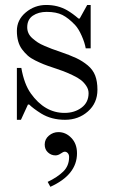

<svg xmlns="http://www.w3.org/2000/svg" viewBox="-20 -467 449 761"><path d="M157.2 106Q157.2 84.5 173.8 70.6Q190.4 56.6 211.4 56.6Q241.2 56.6 263.2 80.1Q285.2 103 285.2 140.6Q285.2 225.6 179.7 273.4L168.9 253.9Q207 235.8 230.5 213.1Q253.9 190.4 253.9 155.3Q253.9 146 248.8 140.1Q243.7 134.3 236.8 134.3Q231 134.3 220.7 141.6Q210.4 148.9 199.7 148.9Q183.1 148.9 170.2 137.2Q157.2 125.5 157.2 106ZM46.9 7.8V-197.8H64.5Q75.7 -133.8 102.1 -96.7Q157.2 -19.5 235.8 -19.5Q275.4 -19.5 303.2 -40.3Q331.1 -61 331.1 -97.7Q331.1 -112.8 322 -126.5Q313 -140.1 300.8 -149.7Q288.6 -159.2 267.3 -169.2Q246.1 -179.2 230.5 -185.1Q214.8 -190.9 189.9 -199.2Q167.5 -206.5 152.8 -212.4Q138.2 -218.3 119.9 -227.3Q101.6 -236.3 89.8 -246.8Q78.1 -257.3 67.6 -271.2Q57.1 -285.2 52 -303.7Q46.9 -322.3 46.9 -344.7Q46.9 -388.2 82 -417.7Q117.2 -447.3 163.1 -447.3Q209.5 -447.3 246.1 -426.3Q268.6 -413.1 291 -393.6H295.9L325.7 -447.3H339.4V-275.4H319.8Q315.9 -297.9 303.7 -325.4Q291.5 -353 277.8 -367.7Q251.5 -395.5 227.3 -407.7Q203.1 -419.9 165 -419.9Q132.3 -419.9 110.1 -404.8Q87.9 -389.6 87.9 -358.9Q87.9 -346.2 93 -335.2Q98.1 -324.2 108.9 -314.9Q119.6 -305.7 129.9 -298.8Q140.1 -292 157.5 -284.7Q174.8 -277.3 185.8 -273.2Q196.8 -269 215.8 -262.7Q257.3 -248.5 282.2 -236.8Q307.1 -225.1 327.9 -207.8Q348.6 -190.4 357.4 -167.2Q366.2 -144 366.2 -111.3Q366.2 -58.6 328.6 -25.4Q291 7.8 237.8 7.8Q183.6 7.8 143.1 -17.1Q111.3 -37.1 95.7 -52.7H90.8L63 7.8Z"/></svg>

Font: Theano Modern
Style: Regular
Weight: 400
Designer: Alexey Kryukov
Version: Version 2.00